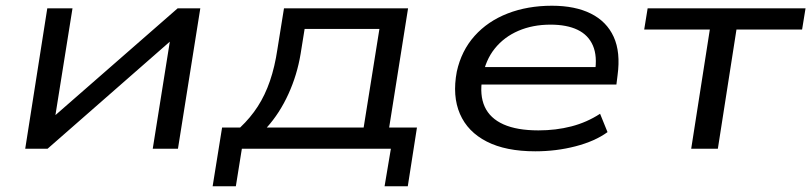

<svg xmlns="http://www.w3.org/2000/svg" viewBox="-20 -519 2831 670"><path d="M68 0 145 -490H233L170 -96H149L600 -490H679L601 0H513L576 -395H597L146 0Z M722 131 755 -74H818Q854 -108 879.5 -147.5Q905 -187 922 -236.5Q939 -286 948 -347L971 -490H1404L1338 -74H1435L1403 131H1322L1344 0H824L803 131ZM911 -74H1249L1304 -418H1043L1029 -331Q1017 -258 986.5 -191Q956 -124 911 -74Z M1848 9Q1745 9 1678.5 -25Q1612 -59 1585 -121.5Q1558 -184 1574 -269Q1590 -342 1636 -393.5Q1682 -445 1751.5 -472Q1821 -499 1906 -499Q1987 -499 2042 -471.5Q2097 -444 2121.5 -390.5Q2146 -337 2135 -256L2131 -224H1637L1646 -285H2081L2056 -267Q2065 -323 2049 -360Q2033 -397 1995.5 -415Q1958 -433 1901 -433Q1839 -433 1789 -411.5Q1739 -390 1706.5 -349.5Q1674 -309 1664 -251L1663 -246Q1653 -187 1671.5 -146.5Q1690 -106 1737 -85Q1784 -64 1859 -64Q1920 -64 1974 -78Q2028 -92 2074 -122L2100 -58Q2056 -26 1988.5 -8.5Q1921 9 1848 9Z M2392 0 2457 -416H2228L2240 -490H2791L2779 -416H2550L2485 0Z"/></svg>

Font: Nunito Sans 10pt Expanded
Style: Italic
Weight: 400
Width: 7
Italic angle: -9°
Designer: Vernon Adams
Foundry: Vernon Adams
Version: Version 3.101;gftools[0.9.27]